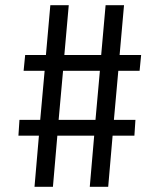

<svg xmlns="http://www.w3.org/2000/svg" viewBox="-20 -720 615 740"><path d="M498 -197H414L397 0H326L343 -197H201L184 0H113L130 -197H51L55 -258H135L152 -447H71L77 -508H157L174 -700H245L228 -508H370L387 -700H458L441 -508H524L518 -447H436L419 -258H502ZM206 -258H348L365 -447H223Z"/></svg>

Font: Carrois Gothic SC
Style: Regular
Weight: 400
Designer: Ralph du Carrois
Foundry: Ralph du Carrois
Version: Version 1.002